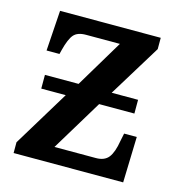

<svg xmlns="http://www.w3.org/2000/svg" viewBox="-86 -613 645 689"><g transform="rotate(15 236.5 -268.0)"><path d="M25 -40 152 -249H61V-300H186L292 -477H166Q135 -477 121 -461Q107 -445 96 -402L92 -386H44L54 -536H428V-494L309 -300H407V-249H276L161 -59H315Q347 -59 362 -78.5Q377 -98 384 -141L390 -170H437L432 0H25Z"/></g></svg>

Font: Noto Serif NarrowSemiBold
Style: Regular
Weight: 600
Width: 4
Designer: Monotype Design Team
Foundry: Monotype Imaging Inc.
Version: Version 1.001